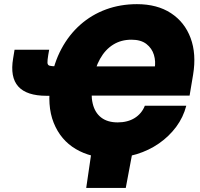

<svg xmlns="http://www.w3.org/2000/svg" viewBox="-20 -758 972 934"><path d="M520 10.3Q421.9 10.3 348.4 -33.2Q274.9 -76.7 241.2 -160.6Q207.5 -244.6 227.5 -364.7Q241.7 -451.2 278.6 -520Q315.4 -588.9 370.6 -637.7Q425.8 -686.5 495.8 -712.2Q565.9 -737.8 646 -737.8Q744.6 -737.8 811.5 -694.1Q878.4 -650.4 907.2 -573Q936 -495.6 919.4 -395L902.3 -293H347.7L370.6 -435.1H769.5L732.4 -425.8Q738.3 -459 728.8 -491Q719.2 -522.9 692.4 -543.9Q665.5 -564.9 619.6 -564.9Q569.3 -564.9 530.8 -541Q492.2 -517.1 466.8 -471.9Q441.4 -426.8 430.7 -362.8Q420.4 -299.3 430.9 -254.6Q441.4 -210 472.2 -186.3Q502.9 -162.6 552.7 -162.6Q576.7 -162.6 597.4 -168Q618.2 -173.3 635 -183.8Q651.9 -194.3 664.6 -209.5Q677.2 -224.6 684.6 -243.7H886.2Q871.6 -187.5 837.2 -141.1Q802.7 -94.7 753.7 -60.5Q704.6 -26.4 645 -8.1Q585.4 10.3 520 10.3ZM50.8 -516.1H219.2L214.8 -491.2Q210.4 -464.8 210.9 -453.1Q211.4 -441.4 220.9 -438.5Q230.5 -435.5 252.4 -435.5H286.1L262.2 -292H206.5Q109.4 -292 68.8 -337.4Q28.3 -382.8 43.9 -474.1ZM399.4 156.2 426.8 -31.2H627L591.8 156.2Z"/></svg>

Font: Inter 20pt Black
Style: Italic
Weight: 900
Italic angle: -9.3988°
Version: Version 4.001;git-66647c0bb